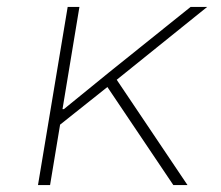

<svg xmlns="http://www.w3.org/2000/svg" viewBox="-20 -536 640 556"><path d="M291 -284 154 -175 125 0H90L176 -516H210L161 -220H165L294 -325L532 -516H580L318 -305L523 0H482Z"/></svg>

Font: IBM Plex Mono ExtraLight
Style: Italic
Weight: 200
Italic angle: -9°
Monospace: yes
Designer: Mike Abbink, Paul van der Laan, Pieter van Rosmalen
Foundry: Bold Monday
Version: Version 2.3